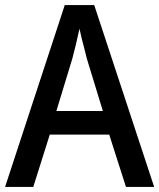

<svg xmlns="http://www.w3.org/2000/svg" viewBox="-20 -736 628 756"><path d="M476 0 410 -206H176L111 0H0L235 -716H351L587 0ZM322 -505Q319 -519 313 -541Q307 -563 301.5 -585.5Q296 -608 293 -623Q287 -594 279 -561.5Q271 -529 265 -506L202 -299H385Z"/></svg>

Font: Noto Sans Georgian SemiCondensed Medium
Style: Regular
Weight: 500
Width: 4
Designer: Monotype Design Team, Akaki Razmadze
Foundry: Google LLC
Version: Version 2.005; ttfautohint (v1.8.4.7-5d5b)